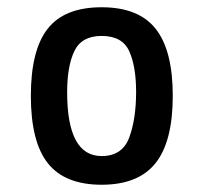

<svg xmlns="http://www.w3.org/2000/svg" viewBox="-20 -500 561 529"><path d="M65 -236Q65 -362 111.5 -421Q158 -480 260 -480Q362 -480 409 -420.5Q456 -361 456 -236Q456 -110 408.5 -50.5Q361 9 260 9Q159 9 112 -50Q65 -109 65 -236ZM355 -247Q355 -317 336 -359Q317 -401 260 -401Q205 -401 185 -359.5Q165 -318 165 -246Q165 -70 260 -70Q317 -70 336 -121Q355 -172 355 -247Z"/></svg>

Font: El Messiri Medium
Style: Regular
Weight: 500
Designer: Mohamed Gaber
Foundry: Kief Type Foundry
Version: Version 2.007